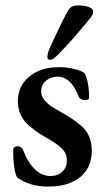

<svg xmlns="http://www.w3.org/2000/svg" viewBox="-20 -675 388 709"><path d="M43 -20Q36 -33 32 -63Q28 -93 29 -123Q29 -129 34 -132Q39 -135 46 -135Q52 -135 57.5 -131Q63 -127 65 -122Q82 -76 108 -50.5Q134 -25 167 -25Q194 -25 210.5 -41.5Q227 -58 227 -83Q227 -108 209 -126Q191 -144 154 -165Q101 -194 73.5 -225Q46 -256 46 -302Q46 -357 88 -392Q130 -427 198 -427Q228 -427 253.5 -420.5Q279 -414 291 -406Q299 -396 304 -370Q309 -344 309 -314Q309 -310 304.5 -307.5Q300 -305 294 -305Q287 -305 280 -308.5Q273 -312 271 -317Q243 -392 192 -392Q168 -392 150 -377Q132 -362 132 -337Q132 -317 148.5 -300Q165 -283 200 -264Q266 -228 292.5 -197.5Q319 -167 319 -118Q319 -57 276.5 -21.5Q234 14 158 14Q89 14 43 -20ZM155 -465Q155 -474 159 -486Q170 -512 193 -560.5Q216 -609 229 -632Q236 -645 245 -650Q254 -655 268 -655Q292 -655 308 -649Q324 -643 324 -632Q324 -622 314 -609Q246 -525 193 -472Q175 -454 165 -454Q155 -454 155 -465Z"/></svg>

Font: EB Garamond SemiBold
Style: Regular
Weight: 600
Designer: Georg Duffner and Octavio Pardo
Foundry: Georg Duffner
Version: Version 1.000